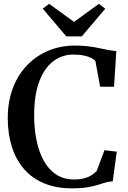

<svg xmlns="http://www.w3.org/2000/svg" viewBox="-20 -996 686 1026"><path d="M365 10.5Q280.5 10.5 216 -16.2Q151.5 -43 108.2 -93Q65 -143 43.2 -212Q21.5 -281 21.5 -365.5Q21.5 -452.5 48.2 -523.8Q75 -595 123.5 -646Q172 -697 237.8 -724.8Q303.5 -752.5 381 -752.5Q420 -752.5 451.5 -748.5Q483 -744.5 509 -739Q535 -733.5 558 -729Q581 -724.5 601.5 -723.5L589.5 -532.5H515L490 -669.5Q483 -678.5 467.8 -686.2Q452.5 -694 429 -699.2Q405.5 -704.5 373.5 -704.5Q310.5 -704.5 263 -667.5Q215.5 -630.5 189 -558.2Q162.5 -486 162.5 -379.5Q162.5 -310.5 174.8 -248.5Q187 -186.5 212.8 -139Q238.5 -91.5 279 -64.2Q319.5 -37 376 -37Q409.5 -37 432.5 -43.8Q455.5 -50.5 470.8 -61Q486 -71.5 496.5 -82L538.5 -193.5L604 -185.5L582.5 -27Q561 -26 542 -20.2Q523 -14.5 500 -7.2Q477 0 444.8 5.2Q412.5 10.5 365 10.5ZM334 -801.5 208.5 -950 242.5 -975.5 375.5 -879 508.5 -975.5 542.5 -949.5 417 -801.5Z"/></svg>

Font: Merriweather 60pt SemiBold
Style: Regular
Weight: 600
Version: Version 2.100